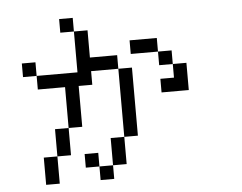

<svg xmlns="http://www.w3.org/2000/svg" viewBox="-52 -814 1105 878"><g transform="rotate(-5 500.0 -375.0)"><path d="M125 -125Q125 -125 125 0H187.5Q187.5 0 187.5 -125ZM375 -62.5V0H437.5V-62.5ZM375 -62.5V-125H312.5V-62.5ZM437.5 -62.5H500Q500 -62.5 500 -187.5H437.5Q437.5 -187.5 437.5 -62.5ZM187.5 -125H250Q250 -125 250 -250H187.5Q187.5 -250 187.5 -125ZM500 -187.5H562.5V-500H500ZM250 -250H312.5V-437.5H375V-500H500V-562.5H375Q375 -562.5 375 -687.5H312.5V-500H125V-437.5H250ZM750 -437.5H687.5V-375H812.5Q812.5 -375 812.5 -500H750ZM125 -500V-562.5H62.5V-500ZM750 -500V-562.5H687.5V-500ZM687.5 -562.5V-625H562.5V-562.5ZM312.5 -687.5V-750H250V-687.5Z"/></g></svg>

Font: Unifont
Style: Regular
Weight: 500
Version: Version 13.0.05